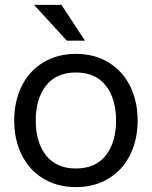

<svg xmlns="http://www.w3.org/2000/svg" viewBox="-20 -752 620 784"><path d="M38 -260Q38 -338 68.5 -400Q99 -462 156.5 -497Q214 -532 290 -532Q366 -532 423.5 -497Q481 -462 511.5 -400Q542 -338 542 -260Q542 -182 511.5 -120Q481 -58 423.5 -23Q366 12 290 12Q214 12 156.5 -23Q99 -58 68.5 -120Q38 -182 38 -260ZM290 -64Q370 -64 412 -117.5Q454 -171 454 -260Q454 -349 412 -402.5Q370 -456 290 -456Q210 -456 168 -402.5Q126 -349 126 -260Q126 -171 168 -117.5Q210 -64 290 -64ZM253 -586 119 -732H231L327 -586Z"/></svg>

Font: Aspekta 400
Style: Regular
Weight: 400
Designer: Ivo Dolenc
Version: Version 2.000